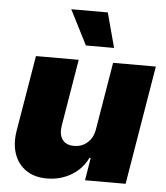

<svg xmlns="http://www.w3.org/2000/svg" viewBox="-54 -821 758 877"><g transform="rotate(5 324.5 -383.0)"><path d="M397.7 -238.6 448.9 -545.5H644.9L554 0H367.9L384.9 -103.7H379.3Q354 -51.5 304.2 -22.2Q254.3 7.1 193.2 7.1Q136 7.1 97.7 -19.2Q59.3 -45.5 43.3 -91.6Q27.3 -137.8 36.9 -197.4L95.2 -545.5H291.2L240.1 -238.6Q234 -198.2 250.5 -175.1Q267 -152 304 -152Q340.6 -152 366.1 -175.1Q391.7 -198.2 397.7 -238.6ZM447.4 -613.6H318.2L237.2 -772.7H404.8Z"/></g></svg>

Font: Inter UI Black
Style: Italic
Weight: 900
Italic angle: -9.39999°
Designer: Rasmus Andersson
Foundry: rsms
Version: 3.2;8d6f07862